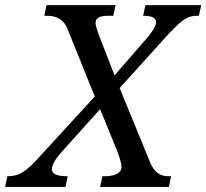

<svg xmlns="http://www.w3.org/2000/svg" viewBox="-69 -734 810 754"><path d="M711.9 -671.9H703.1Q675.8 -671.9 654.1 -657.2Q632.3 -642.6 589.8 -597.2L400.9 -388.2L521 -95.2Q543 -42 589.8 -42H603L594.2 0H324.2L333 -42H344.2Q374 -42 391.1 -52Q408.2 -62 408.2 -77.1Q408.2 -97.7 389.2 -146L324.2 -305.2L174.8 -139.2Q134.8 -94.7 134.8 -68.8Q134.8 -42 193.8 -42H196.8L188 0H-48.8L-40 -42H-36.1Q-3.4 -42 22.2 -59.1Q47.9 -76.2 82 -113.8L303.2 -355L195.8 -621.1Q175.3 -671.9 118.2 -671.9H105L113.8 -713.9H384.8L376 -671.9H353Q306.2 -671.9 306.2 -644Q306.2 -629.9 324.2 -584L380.9 -438L505.9 -582Q543.9 -626 543.9 -647Q543.9 -671.9 496.1 -671.9H493.2L502 -713.9H721.2Z"/></svg>

Font: Droid Serif
Style: Italic
Weight: 400
Italic angle: -12°
Designer: Monotype Design team
Foundry: Monotype Imaging Inc.
Version: Version 1.03